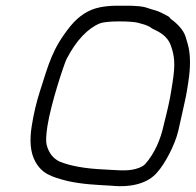

<svg xmlns="http://www.w3.org/2000/svg" viewBox="-20 -639 686 673"><path d="M569.8 -581.6 547 -593.7C528.9 -602.9 515.9 -604.2 499 -610.4C476.9 -618.3 460.6 -617.4 438.5 -618.9L437.8 -619H391.6C370 -619 349.8 -617.2 331.1 -613.6C289 -605.3 255.7 -582.4 226.7 -547.3C163 -467.8 151.5 -417.2 119.4 -317.4C107.4 -279.9 97.9 -239.6 91.1 -196.5C83 -145.4 86.6 -103.9 103.5 -73C126.7 -30.8 158.5 -19.1 218.1 -4.2C270.8 7.3 319 9 370.1 11.9C446.4 19.8 501.7 0.1 530.5 -34.2C557.5 -63.8 593.4 -130.7 605 -180.9C611.3 -208.1 615.9 -228.4 618.7 -241.9C623.5 -265.2 631.1 -295.1 635 -319.5L639.8 -349.5C648.4 -404.3 648.2 -449.3 638.1 -484.6C636.3 -490.7 633.8 -499.1 630.6 -509.9C623.1 -535 599.2 -558.2 578.5 -572.7C577.8 -573.9 573.3 -579.7 569.8 -581.6ZM519.4 -535.9C554.5 -520.5 571.5 -501.2 579.4 -477.9C591.5 -442.4 595.2 -415.4 584.8 -349.5L580 -319.5C575.4 -290.1 567 -252.1 555 -205.7L555 -205.5L554.9 -205.2C542.6 -146.8 520.6 -100.3 489.6 -64.6C484.5 -58.7 474.9 -52.3 455.4 -46.8C423.2 -37.9 384.8 -43.2 344.4 -45C278.4 -47.9 226.6 -57.2 188.4 -72.8C165.5 -84.2 150.8 -103.1 143.4 -131.7C140.7 -142.3 141.1 -164.7 146.3 -197.5C158.9 -277.4 203.2 -409.5 212.6 -430.7C247.2 -498 287.9 -539.8 330.4 -557.2C338.5 -560.5 361.7 -564 397.4 -564C432.2 -564 455.5 -561.7 465.1 -558.8C487.5 -552.2 489.2 -553.1 506.3 -544.1C508.8 -541.8 514.3 -537.9 519.4 -535.9Z"/></svg>

Font: MewTooHand
Style: BdWideIta
Weight: 400
Designer: Mew Too, Robert Jablonski
Version: Version 0.77